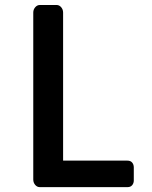

<svg xmlns="http://www.w3.org/2000/svg" viewBox="-20 -769 623 789"><path d="M116.7 -717.3Q116.7 -730 124.8 -739.3Q132.8 -748.5 144 -748.5H212.4Q223.6 -748.5 231.4 -739.3Q239.3 -730 239.3 -717.3V-108.9H503.9Q516.6 -108.9 523.2 -100.8Q529.8 -92.8 529.8 -81.1V-27.3Q529.8 -16.1 523.2 -8.1Q516.6 0 503.9 0H143.6Q132.3 0 124.5 -9.3Q116.7 -18.6 116.7 -31.2Z"/></svg>

Font: Capriola
Style: Regular
Weight: 400
Designer: Viktoriya Grabowska
Foundry: Viktoriya Grabowska
Version: Version 1.007